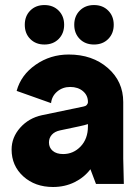

<svg xmlns="http://www.w3.org/2000/svg" viewBox="-20 -728 552 760"><path d="M189.9 12.2Q118.7 12.2 72.3 -29.8Q25.9 -71.8 25.9 -136.2Q25.9 -184.1 59.8 -222.4Q93.8 -260.7 146 -272L310.1 -306.2Q318.8 -307.6 323.5 -312.7Q328.1 -317.9 328.1 -324.2Q328.1 -350.6 308.3 -367.2Q288.6 -383.8 257.8 -383.8Q228 -383.8 206.5 -365.7Q185.1 -347.7 182.1 -319.8L45.9 -368.2Q63 -431.2 121.1 -471.7Q179.2 -512.2 252 -512.2Q345.7 -512.2 406.7 -459Q467.8 -405.8 467.8 -324.2V-100.1L470.2 0H359.9L337.9 -58.1Q313 -25.4 274.7 -6.6Q236.3 12.2 189.9 12.2ZM155.8 -708Q190.4 -708 212.2 -686Q233.9 -664.1 233.9 -629.9Q233.9 -595.7 212.2 -573.7Q190.4 -551.8 155.8 -551.8Q121.6 -551.8 99.9 -573.5Q78.1 -595.2 78.1 -629.9Q78.1 -664.6 99.9 -686.3Q121.6 -708 155.8 -708ZM173.8 -164.1Q173.8 -143.6 188.7 -130.9Q203.6 -118.2 230 -118.2Q270.5 -118.2 299.3 -148.4Q328.1 -178.7 328.1 -228V-236.8Q314.9 -232.4 293.9 -228L217.8 -211.9Q196.8 -207.5 185.3 -194.8Q173.8 -182.1 173.8 -164.1ZM295.7 -573.7Q273.9 -595.7 273.9 -629.9Q273.9 -664.1 295.7 -686Q317.4 -708 352.1 -708Q386.7 -708 408.4 -686Q430.2 -664.1 430.2 -629.9Q430.2 -595.7 408.4 -573.7Q386.7 -551.8 352.1 -551.8Q317.4 -551.8 295.7 -573.7Z"/></svg>

Font: Apfel Grotezk
Style: Bold
Weight: 700
Designer: Luigi Gorlero
Foundry: Collletttivo
Version: Version 2.000;FEAKit 1.0